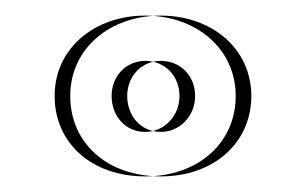

<svg xmlns="http://www.w3.org/2000/svg" viewBox="-20 -895 392 246"><path d="M123 -772C123 -798 142 -817 166 -817C191 -817 210 -798 210 -772C210 -747 191 -726 166 -726C140 -726 123 -747 123 -772ZM50 -772C50 -712 97 -669 166 -669C234 -669 282 -712 282 -772C282 -833 231 -875 166 -875C101 -875 50 -833 50 -772ZM143 -772C143 -747 160 -726 186 -726C211 -726 230 -747 230 -772C230 -798 211 -817 186 -817C162 -817 143 -798 143 -772ZM70 -772C70 -833 121 -875 186 -875C251 -875 302 -833 302 -772C302 -712 254 -669 186 -669C117 -669 70 -712 70 -772Z"/></svg>

Font: Hussar Plate
Style: Regular
Weight: 700
Foundry: Cannot Into Space Fonts
Version: Version 0.798247